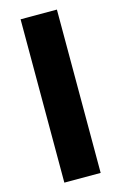

<svg xmlns="http://www.w3.org/2000/svg" viewBox="-118 -812 544 863"><g transform="rotate(-15 154.5 -380.0)"><path d="M239 0V-760H70V0Z"/></g></svg>

Font: Noto Sans Thai Looped ExtraBold
Style: Regular
Weight: 800
Designer: Cadson Demak Team
Foundry: Cadson Demak Co., Ltd.
Version: Version 1.001